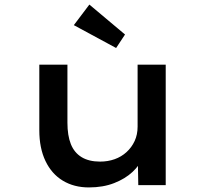

<svg xmlns="http://www.w3.org/2000/svg" viewBox="-20 -810 899 840"><path d="M369 10Q304 10 255 -19.5Q206 -49 179 -105.5Q152 -162 152 -240V-527H275V-273Q275 -217 290 -179.5Q305 -142 337 -122.5Q369 -103 418 -103Q452 -103 481.5 -113.5Q511 -124 533.5 -144.5Q556 -165 569 -193Q582 -221 582 -256V-527H705V0H585L583 -110L605 -122Q592 -88 560 -58Q528 -28 479.5 -9Q431 10 369 10ZM488 -600 303 -700 371 -790 527 -659Z"/></svg>

Font: Lexend Mega Medium
Style: Regular
Weight: 500
Version: Version 1.007